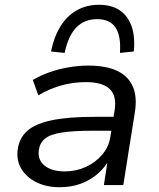

<svg xmlns="http://www.w3.org/2000/svg" viewBox="-20 -773 664 802"><path d="M229 9Q173 9 131.5 -12Q90 -33 69 -68Q48 -103 54 -148Q60 -196 93.5 -226Q127 -256 195.5 -270.5Q264 -285 373 -285H469L460 -227H370Q287 -227 238.5 -219.5Q190 -212 168 -194Q146 -176 142 -145Q137 -104 167 -80.5Q197 -57 251 -57Q297 -57 338 -75.5Q379 -94 407 -127Q435 -160 441 -202L459 -314Q468 -373 438 -401.5Q408 -430 338 -430Q287 -430 237.5 -416.5Q188 -403 140 -375L117 -439Q149 -458 187.5 -471.5Q226 -485 267.5 -492Q309 -499 349 -499Q422 -499 468.5 -477.5Q515 -456 534.5 -412Q554 -368 543 -302L495 0H414L431 -111H439Q420 -75 388.5 -47.5Q357 -20 317 -5.5Q277 9 229 9ZM250 -552 193 -558Q206 -621 233.5 -664.5Q261 -708 301.5 -730.5Q342 -753 394 -753Q446 -753 480 -730Q514 -707 529.5 -663.5Q545 -620 539 -558L481 -552Q486 -623 462.5 -658Q439 -693 386 -693Q332 -693 298.5 -658Q265 -623 250 -552Z"/></svg>

Font: Nunito Sans 10pt SemiExpanded
Style: Italic
Weight: 400
Width: 6
Italic angle: -9°
Designer: Vernon Adams
Foundry: Vernon Adams
Version: Version 3.101;gftools[0.9.27]